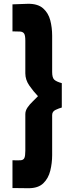

<svg xmlns="http://www.w3.org/2000/svg" viewBox="-20 -772 397 1016"><path d="M131 224 46 223V76Q75 77 89.5 76Q104 75 109 64Q114 53 114 26V-168Q114 -186 125.5 -203Q137 -220 153 -235Q169 -250 181 -263Q156 -289 135 -319.5Q114 -350 114 -384V-557Q114 -585 107.5 -594.5Q101 -604 86.5 -605Q72 -606 46 -606V-749L130 -752Q181 -752 208.5 -727.5Q236 -703 246 -664.5Q256 -626 256 -583V-391Q256 -361 267 -350.5Q278 -340 307 -332V-203Q292 -199 274 -190.5Q256 -182 256 -163V49Q256 91 246 131.5Q236 172 209 198Q182 224 131 224Z"/></svg>

Font: Teachers
Style: Regular
Weight: 400
Designer: Alfredo Marco Pradil, Chank Diesel
Version: Version 1.001